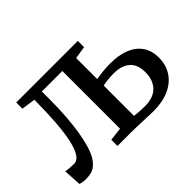

<svg xmlns="http://www.w3.org/2000/svg" viewBox="-105 -789 1034 1034"><g transform="rotate(-45 412.0 -272.0)"><path d="M59.5 6.5Q44.5 6.5 32.8 4.5Q21 2.5 14 0L8 -102.5Q18.5 -100 35.2 -98.5Q52 -97 71 -97Q94.5 -97 111.8 -123Q129 -149 140.2 -199.2Q151.5 -249.5 157 -323.2Q162.5 -397 163 -492.5L83.5 -504V-551H552.5V-503.5L481 -492V-332Q501.5 -335.5 530.8 -338.8Q560 -342 589.5 -342Q656 -342 702.5 -322.8Q749 -303.5 773.5 -267.2Q798 -231 798 -178.5Q798 -123.5 771 -82Q744 -40.5 693.8 -17.8Q643.5 5 575 5Q562 5 540.5 4.2Q519 3.5 494.8 2.5Q470.5 1.5 449 0.8Q427.5 0 414.5 0H303.5V-47L379 -56V-495.5H223V-446Q223 -365.5 218.2 -303.5Q213.5 -241.5 205.8 -196Q198 -150.5 188.8 -118.8Q179.5 -87 170.5 -67.5Q155.5 -36 130.8 -14.8Q106 6.5 59.5 6.5ZM559 -46.5Q624.5 -46.5 657.8 -81Q691 -115.5 691 -174Q691 -234.5 657.2 -262.8Q623.5 -291 564.5 -291Q543 -291 520.2 -288.5Q497.5 -286 481 -282.5V-51.5Q496.5 -49.5 517 -48Q537.5 -46.5 559 -46.5Z"/></g></svg>

Font: Merriweather 28pt
Style: Regular
Weight: 400
Version: Version 2.100